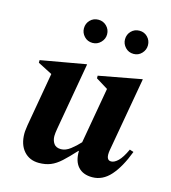

<svg xmlns="http://www.w3.org/2000/svg" viewBox="-103 -754 758 849"><g transform="rotate(15 276.0 -330.0)"><path d="M152 10Q109 10 83 -19.5Q57 -49 57 -100Q57 -109 58.5 -118.5Q60 -128 61 -138L104 -384L38 -418V-430L242 -466H246L192 -158Q188 -135 188 -123Q188 -103 198 -88.5Q208 -74 231 -74Q252 -74 274 -91Q296 -108 314 -128L359 -384L304 -418V-430L498 -466H501L441 -126Q433 -79 459 -79Q474 -79 491 -95.5Q508 -112 526 -151L544 -145Q516 -71 480 -30.5Q444 10 396 10Q354 10 331.5 -15Q309 -40 310 -87H308Q276 -52 252.5 -30.5Q229 -9 205.5 0.5Q182 10 152 10ZM244 -564Q221 -564 206 -580Q191 -596 191 -617Q191 -639 206 -654.5Q221 -670 244 -670Q266 -670 281.5 -654.5Q297 -639 297 -617Q297 -596 281.5 -580Q266 -564 244 -564ZM432 -564Q409 -564 394 -580Q379 -596 379 -617Q379 -639 394 -654.5Q409 -670 432 -670Q454 -670 469 -654.5Q484 -639 484 -617Q484 -596 469 -580Q454 -564 432 -564Z"/></g></svg>

Font: Spectral
Style: Bold Italic
Weight: 700
Italic angle: -10°
Designer: Jean-Baptiste Levee
Foundry: Production Type
Version: Version 2.001